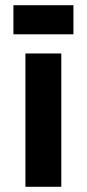

<svg xmlns="http://www.w3.org/2000/svg" viewBox="-20 -716 332 736"><path d="M77.5 0V-511H215V0ZM31.5 -584.5V-696H261.5V-584.5Z"/></svg>

Font: Overpass ExtraBold
Style: Regular
Weight: 800
Designer: Delve Withrington, Dave Bailey, Thomas Jockin
Foundry: Delve Fonts LLC
Version: Version 4.000; ttfautohint (v1.8.3)